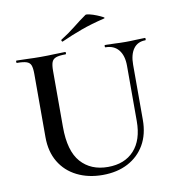

<svg xmlns="http://www.w3.org/2000/svg" viewBox="-88 -869 876 961"><g transform="rotate(-10 350.5 -388.5)"><path d="M571 -503Q571 -555 547.5 -584Q524 -613 480 -613Q478 -613 478 -619Q478 -625 480 -625Q505 -625 530.5 -623.5Q556 -622 586 -622Q612 -622 637.5 -623.5Q663 -625 684 -625Q686 -625 686 -619Q686 -613 684 -613Q644 -613 623 -584Q602 -555 602 -503V-223Q602 -150 571.5 -97Q541 -44 486 -15Q431 14 357 14Q284 14 227 -14.5Q170 -43 138.5 -96Q107 -149 107 -222V-544Q107 -573 101.5 -587.5Q96 -602 79.5 -607.5Q63 -613 31 -613Q28 -613 28 -619Q28 -625 31 -625Q56 -625 87.5 -623.5Q119 -622 154 -622Q191 -622 222 -623.5Q253 -625 278 -625Q281 -625 281 -619Q281 -613 278 -613Q245 -613 229 -607Q213 -601 207.5 -586Q202 -571 202 -542V-257Q202 -135 252.5 -78Q303 -21 390 -21Q475 -21 523 -73.5Q571 -126 571 -222ZM276 -679Q272 -677 270 -682.5Q268 -688 271 -689Q311 -714 344 -740.5Q377 -767 410 -790Q414 -793 431 -789Q448 -785 466.5 -777.5Q485 -770 496 -764Q507 -758 498 -756Q431 -740 379 -721Q327 -702 276 -679Z"/></g></svg>

Font: Cormorant Garamond Light SemiBold
Style: Regular
Weight: 600
Version: Version 4.001